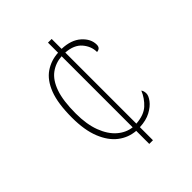

<svg xmlns="http://www.w3.org/2000/svg" viewBox="-199 -835 957 957"><g transform="rotate(-45 279.5 -357.0)"><path d="M298 -92Q247 -96 206.5 -127Q166 -158 142 -217.5Q118 -277 118 -365Q118 -465 141 -524.5Q164 -584 205 -612Q246 -640 298 -643V-714H324V-644Q389 -642 426 -609Q463 -576 463 -535Q463 -510 438 -508Q438 -548 410 -581Q382 -614 324 -618V-117Q381 -121 411.5 -149Q442 -177 458 -216Q466 -205 466 -188Q466 -172 449.5 -150Q433 -128 401.5 -111Q370 -94 324 -92V0H298ZM298 -618Q253 -615 218.5 -589.5Q184 -564 165 -510Q146 -456 146 -366Q146 -290 166.5 -236Q187 -182 221.5 -152Q256 -122 298 -117Z"/></g></svg>

Font: Noto Serif Thin
Style: Regular
Weight: 100
Designer: Monotype Design Team
Foundry: Monotype Imaging Inc.
Version: Version 2.015